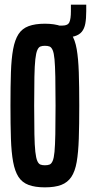

<svg xmlns="http://www.w3.org/2000/svg" viewBox="-20 -798 391 826"><path d="M189 -636V-688H249Q272 -688 278.5 -702.5Q285 -717 285 -749V-778H351V-750Q351 -718 347 -696.5Q343 -675 332 -661.5Q321 -648 300.5 -642Q280 -636 246 -636ZM173 8Q131 8 103 -2.5Q75 -13 59.5 -37Q44 -61 36.5 -101.5Q29 -142 27 -201.5Q25 -261 25 -344Q25 -427 27 -486.5Q29 -546 36.5 -586.5Q44 -627 59.5 -651Q75 -675 103 -685.5Q131 -696 173 -696Q215 -696 243 -685.5Q271 -675 287 -651Q303 -627 310 -586.5Q317 -546 319 -486.5Q321 -427 321 -344Q321 -261 319 -201.5Q317 -142 310 -101.5Q303 -61 287 -37Q271 -13 243.5 -2.5Q216 8 173 8ZM173 -87Q185 -87 193 -90Q201 -93 206.5 -105.5Q212 -118 214.5 -145Q217 -172 218 -220.5Q219 -269 219 -344Q219 -419 218 -467.5Q217 -516 214.5 -543Q212 -570 206.5 -582.5Q201 -595 193 -598Q185 -601 173 -601Q162 -601 154 -598Q146 -595 140.5 -582.5Q135 -570 132 -543Q129 -516 128 -467.5Q127 -419 127 -344Q127 -269 128 -220.5Q129 -172 132 -145Q135 -118 140.5 -105.5Q146 -93 154 -90Q162 -87 173 -87Z"/></svg>

Font: Saira UltraCondensed
Style: Bold
Weight: 700
Width: 1
Designer: Hector Gatti with collaboration of the Omnibus-Type team
Foundry: Omnibus-Type
Version: Version 1.101